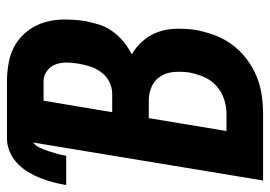

<svg xmlns="http://www.w3.org/2000/svg" viewBox="-143 -643 775 551"><g transform="rotate(-90 244.5 -367.5)"><path d="M2 0 111 -660Q101 -652 95.5 -639.5Q90 -627 86 -615Q82 -603 78.5 -590.5Q75 -578 73 -565H-11Q-8 -584 -3 -602.5Q2 -621 9 -639Q16 -657 26.5 -674.5Q37 -692 52 -706Q67 -720 85.5 -727.5Q104 -735 123 -735H286Q315 -735 343 -729.5Q371 -724 393.5 -710Q416 -696 432.5 -674Q449 -652 456.5 -625.5Q464 -599 464 -570.5Q464 -542 460 -513Q456 -493 450 -472.5Q444 -452 431 -433.5Q418 -415 401 -401Q384 -387 364 -377Q386 -364 403 -344.5Q420 -325 428.5 -300.5Q437 -276 437.5 -248.5Q438 -221 434 -193Q429 -166 419 -139Q409 -112 392 -89Q375 -66 351.5 -48Q328 -30 301.5 -19Q275 -8 247.5 -4Q220 0 193 0ZM251 -433Q268 -433 284.5 -441Q301 -449 312 -463.5Q323 -478 328.5 -494.5Q334 -511 337 -528Q340 -545 340.5 -562Q341 -579 335.5 -594.5Q330 -610 316.5 -620Q303 -630 286 -630H231L198 -433ZM144 -105H193Q214 -105 235.5 -112Q257 -119 274 -134.5Q291 -150 299.5 -170.5Q308 -191 312 -212Q315 -234 313.5 -255Q312 -276 301.5 -293.5Q291 -311 272 -319.5Q253 -328 232 -328H181Z"/></g></svg>

Font: Iosevka Term Curly Extrabold
Style: Italic
Weight: 800
Italic angle: -9°
Designer: Belleve Invis
Foundry: Belleve Invis
Version: Version 32.3.0